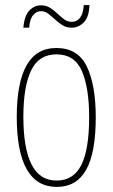

<svg xmlns="http://www.w3.org/2000/svg" viewBox="-20 -726 443 756"><path d="M357 -264Q357 -124 319 -57Q281 10 204 10Q46 10 46 -266Q46 -400 84.5 -468.5Q123 -537 202 -537Q287 -537 322 -464Q357 -391 357 -264ZM72 -266Q72 -143 104 -79Q136 -15 203 -15Q269 -15 300 -76Q331 -137 331 -265Q331 -380 302.5 -446Q274 -512 202 -512Q133 -512 102.5 -448.5Q72 -385 72 -266ZM72 -617Q76 -664 95.5 -684.5Q115 -705 141 -705Q162 -705 177.5 -695Q193 -685 206 -672.5Q219 -660 232.5 -650Q246 -640 262 -640Q305 -640 310 -706H332Q331 -660 310.5 -638.5Q290 -617 262 -617Q241 -617 225.5 -627Q210 -637 196.5 -649.5Q183 -662 170 -672Q157 -682 141 -682Q124 -682 110.5 -666.5Q97 -651 95 -617Z"/></svg>

Font: Noto Sans Lao Looped ExtraCondensed Thin
Style: Regular
Weight: 100
Width: 2
Designer: Mark Frömberg, Ben Mitchell
Foundry: The Fontpad Ltd
Version: Version 1.002; ttfautohint (v1.8.4.7-5d5b)